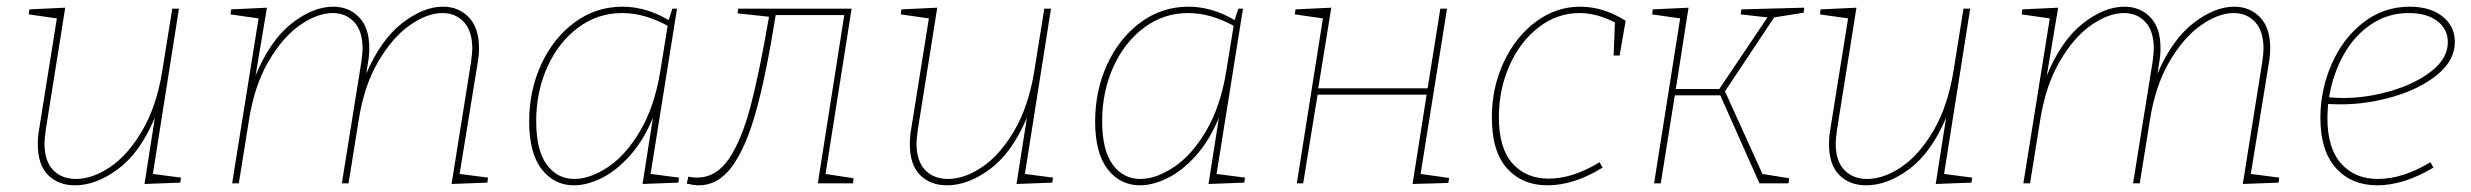

<svg xmlns="http://www.w3.org/2000/svg" viewBox="-20 -548 7386 574"><path d="M437 -28 521 -17 519 -2 412 2 443 -196Q399 -92 333.5 -43Q268 6 204 6Q154 6 123.5 -25Q93 -56 93 -117Q93 -141 97 -162L150 -493L66 -505L68 -520L175 -525L117 -161Q113 -131 113 -120Q113 -66 139 -39.5Q165 -13 207 -13Q256 -13 309 -48.5Q362 -84 405 -157Q448 -230 465 -335L495 -522H515Z M1354 -28 1439 -17 1437 -2 1330 2 1388 -361Q1392 -391 1392 -402Q1392 -455 1367 -482Q1342 -509 1303 -509Q1257 -509 1205 -472.5Q1153 -436 1110.5 -363.5Q1068 -291 1052 -187L1022 0H1002L1060 -361Q1064 -391 1064 -402Q1064 -455 1039 -482Q1014 -509 975 -509Q929 -509 877 -473Q825 -437 782.5 -364Q740 -291 724 -187L694 0H674L753 -493L669 -505L671 -520L778 -525L744 -322Q788 -428 852 -478Q916 -528 976 -528Q1023 -528 1053.5 -496.5Q1084 -465 1084 -404Q1084 -381 1080 -360L1075 -328Q1119 -430 1182.5 -479Q1246 -528 1304 -528Q1351 -528 1381.5 -496.5Q1412 -465 1412 -404Q1412 -381 1408 -360Z M1925 -28 2010 -17 2008 -2 1901 2 1932 -196Q1904 -128 1863 -82.5Q1822 -37 1778.5 -15.5Q1735 6 1696 6Q1637 6 1599.5 -42Q1562 -90 1562 -185Q1562 -278 1598.5 -356.5Q1635 -435 1698.5 -481.5Q1762 -528 1841 -528Q1911 -528 1979 -488L1990 -522H2004ZM1954 -335 1976 -471Q1906 -509 1840 -509Q1767 -509 1708.5 -465.5Q1650 -422 1616.5 -348Q1583 -274 1583 -186Q1583 -99 1614.5 -56Q1646 -13 1697 -13Q1744 -13 1797.5 -48.5Q1851 -84 1894 -157Q1937 -230 1954 -335Z M2448 -28 2532 -15 2530 0H2425L2504 -503H2299Q2271 -327 2241 -218Q2211 -109 2169.5 -51.5Q2128 6 2069 6Q2055 6 2033 1L2038 -20Q2050 -17 2063 -17Q2121 -17 2159 -73Q2197 -129 2223.5 -229Q2250 -329 2279 -498L2185 -508L2187 -522H2526Z M3044 -28 3128 -17 3126 -2 3019 2 3050 -196Q3006 -92 2940.5 -43Q2875 6 2811 6Q2761 6 2730.5 -25Q2700 -56 2700 -117Q2700 -141 2704 -162L2757 -493L2673 -505L2675 -520L2782 -525L2724 -161Q2720 -131 2720 -120Q2720 -66 2746 -39.5Q2772 -13 2814 -13Q2863 -13 2916 -48.5Q2969 -84 3012 -157Q3055 -230 3072 -335L3102 -522H3122Z M3617 -28 3702 -17 3700 -2 3593 2 3624 -196Q3596 -128 3555 -82.5Q3514 -37 3470.5 -15.5Q3427 6 3388 6Q3329 6 3291.5 -42Q3254 -90 3254 -185Q3254 -278 3290.5 -356.5Q3327 -435 3390.5 -481.5Q3454 -528 3533 -528Q3603 -528 3671 -488L3682 -522H3696ZM3646 -335 3668 -471Q3598 -509 3532 -509Q3459 -509 3400.5 -465.5Q3342 -422 3308.5 -348Q3275 -274 3275 -186Q3275 -99 3306.5 -56Q3338 -13 3389 -13Q3436 -13 3489.5 -48.5Q3543 -84 3586 -157Q3629 -230 3646 -335Z M4306 -522 4227 -28 4312 -16 4310 -1 4203 2 4245 -265H3919L3876 0H3857L3935 -493L3851 -505L3853 -520L3960 -525L3921 -284H4248L4286 -522Z M4840 -486 4822 -382H4804L4808 -481Q4753 -509 4702 -509Q4635 -509 4579.5 -466Q4524 -423 4492.5 -351.5Q4461 -280 4461 -198Q4461 -105 4501.5 -59.5Q4542 -14 4610 -14Q4682 -14 4762 -63L4771 -47Q4686 6 4606 6Q4531 6 4485.5 -44.5Q4440 -95 4440 -197Q4440 -286 4475.5 -362Q4511 -438 4571.5 -483Q4632 -528 4704 -528Q4773 -528 4840 -486Z M5372 -510 5284 -496 5137 -275 5249 -28 5329 -15 5327 0H5240L5123 -263H4987L4945 0H4925L5003 -493L4919 -505L4921 -520L5028 -525L4990 -282H5120L5264 -496L5184 -505L5186 -520L5374 -525Z M5792 -28 5876 -17 5874 -2 5767 2 5798 -196Q5754 -92 5688.5 -43Q5623 6 5559 6Q5509 6 5478.5 -25Q5448 -56 5448 -117Q5448 -141 5452 -162L5505 -493L5421 -505L5423 -520L5530 -525L5472 -161Q5468 -131 5468 -120Q5468 -66 5494 -39.5Q5520 -13 5562 -13Q5611 -13 5664 -48.5Q5717 -84 5760 -157Q5803 -230 5820 -335L5850 -522H5870Z M6709 -28 6794 -17 6792 -2 6685 2 6743 -361Q6747 -391 6747 -402Q6747 -455 6722 -482Q6697 -509 6658 -509Q6612 -509 6560 -472.5Q6508 -436 6465.5 -363.5Q6423 -291 6407 -187L6377 0H6357L6415 -361Q6419 -391 6419 -402Q6419 -455 6394 -482Q6369 -509 6330 -509Q6284 -509 6232 -473Q6180 -437 6137.5 -364Q6095 -291 6079 -187L6049 0H6029L6108 -493L6024 -505L6026 -520L6133 -525L6099 -322Q6143 -428 6207 -478Q6271 -528 6331 -528Q6378 -528 6408.5 -496.5Q6439 -465 6439 -404Q6439 -381 6435 -360L6430 -328Q6474 -430 6537.5 -479Q6601 -528 6659 -528Q6706 -528 6736.5 -496.5Q6767 -465 6767 -404Q6767 -381 6763 -360Z M6940 -237Q6938 -209 6938 -195Q6938 -105 6979 -59Q7020 -13 7089 -13Q7163 -13 7246 -63L7255 -47Q7166 6 7087 6Q7010 6 6963.5 -45.5Q6917 -97 6917 -196Q6917 -279 6950.5 -356Q6984 -433 7045 -480.5Q7106 -528 7184 -528Q7246 -528 7282.5 -498.5Q7319 -469 7319 -423Q7319 -368 7267.5 -325.5Q7216 -283 7136.5 -259.5Q7057 -236 6977 -236ZM6943 -257Q6969 -255 6985 -255Q7056 -255 7129 -276.5Q7202 -298 7250 -336Q7298 -374 7298 -422Q7298 -461 7266.5 -485Q7235 -509 7181 -509Q7118 -509 7067.5 -474.5Q7017 -440 6985.5 -382.5Q6954 -325 6943 -257Z"/></svg>

Font: Bitter Pro Thin
Style: Italic
Weight: 250
Italic angle: -9°
Designer: Sol Matas, and Bitter project Authors
Foundry: Sol Matas
Version: Version 1.010